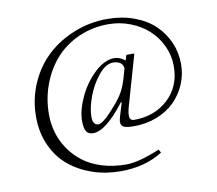

<svg xmlns="http://www.w3.org/2000/svg" viewBox="-77 -766 987 872"><g transform="rotate(-10 416.5 -330.0)"><path d="M412.1 16.1Q343.3 16.1 282.5 -4.6Q221.7 -25.4 175.3 -63.7Q128.9 -102.1 102.1 -161.4Q75.2 -220.7 75.2 -293.5Q75.2 -375.5 106.9 -447.5Q138.7 -519.5 192.4 -569.1Q246.1 -618.7 318.4 -647.2Q390.6 -675.8 470.2 -675.8Q537.1 -675.8 593.3 -655.3Q649.4 -634.8 686.8 -599.4Q724.1 -564 744.9 -516.6Q765.6 -469.2 765.6 -416Q765.6 -367.2 746.8 -323.2Q728 -279.3 694.8 -246.3Q661.6 -213.4 612.5 -194.1Q563.5 -174.8 506.3 -174.8Q474.1 -174.8 460.2 -180.9Q446.3 -187 446.3 -206.1Q446.3 -217.3 469.7 -290.5L466.3 -292.5Q377.4 -175.8 318.4 -175.8Q296.4 -175.8 287.1 -190.9Q277.8 -206.1 277.8 -238.3Q277.8 -288.1 305.9 -348.1Q334 -408.2 380.1 -451.7Q426.3 -495.1 471.2 -495.1Q495.6 -495.1 520.5 -475.6L528.3 -500H564.9L496.1 -259.8Q491.2 -240.2 491.2 -228Q491.2 -203.1 511.7 -203.1Q606.9 -203.1 669.2 -261.2Q731.4 -319.3 731.4 -412.1Q731.4 -461.4 710.7 -505.9Q689.9 -550.3 655 -582.3Q620.1 -614.3 572 -632.8Q523.9 -651.4 471.2 -651.4Q396 -651.4 332 -622.3Q268.1 -593.3 225.3 -544.4Q182.6 -495.6 158.7 -430.7Q134.8 -365.7 134.8 -294.4Q134.8 -251 146.7 -210Q158.7 -168.9 183.6 -132.6Q208.5 -96.2 244.1 -68.8Q279.8 -41.5 330.8 -25.6Q381.8 -9.8 442.4 -9.8Q498.5 -9.8 597.7 -50.8L606 -35.6Q524.9 16.1 412.1 16.1ZM349.1 -211.4Q371.6 -211.4 431.6 -280.8Q458.5 -311.5 472.9 -337.6Q487.3 -363.8 498 -401.9L508.8 -439.9Q508.8 -456.5 496.6 -466.3Q484.4 -476.1 461.4 -476.1Q428.2 -476.1 394.8 -435.3Q361.3 -394.5 342 -342Q322.8 -289.6 322.8 -250.5Q322.8 -211.4 349.1 -211.4Z"/></g></svg>

Font: Elstob Light
Style: Regular
Weight: 300
Designer: Peter S. Baker
Version: Version 1.015